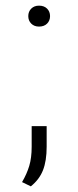

<svg xmlns="http://www.w3.org/2000/svg" viewBox="-20 -511 277 679"><path d="M58 133Q75 104 83.5 75.5Q92 47 92 8V-65H145V8Q145 58 132 91Q119 124 89 148ZM118 -417Q101 -417 90.5 -427.5Q80 -438 80 -454Q80 -470 90.5 -480.5Q101 -491 118 -491Q136 -491 146.5 -480.5Q157 -470 157 -454Q157 -438 146.5 -427.5Q136 -417 118 -417Z"/></svg>

Font: Celebes Light
Style: Regular
Weight: 300
Designer: Anugrah Pasau
Foundry: Lafontype
Version: Version 1.000; ttfautohint (v1.8.4)